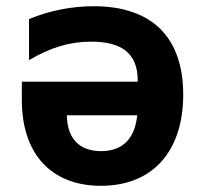

<svg xmlns="http://www.w3.org/2000/svg" viewBox="-20 -580 642 614"><path d="M302.7 14.2C468.8 14.2 565.9 -96.7 565.9 -277.3C565.9 -459 467.8 -560.1 279.3 -560.1C209 -560.1 137.2 -545.9 72.8 -519V-387.7C142.6 -428.7 203.6 -446.8 271.5 -446.8C369.1 -446.8 419.9 -409.7 420.4 -323.7V-318.8H49.8V-260.7C49.8 -86.4 145 14.2 302.7 14.2ZM303.2 -96.7C233.9 -96.7 194.8 -136.7 193.8 -211.4H418.9C411.1 -137.2 373 -96.7 303.2 -96.7Z"/></svg>

Font: Hack
Style: Bold
Weight: 700
Monospace: yes
Designer: Christopher Simpkins
Foundry: Christopher Simpkins
Version: Version 2.010